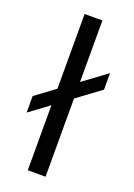

<svg xmlns="http://www.w3.org/2000/svg" viewBox="-137 -758 568 812"><g transform="rotate(20 147.0 -351.5)"><path d="M9.8 -227.5V-301.8L284.2 -504.9V-430.7ZM97.7 0V-703.1H177.7V0Z"/></g></svg>

Font: Sen
Style: Regular
Weight: 400
Designer: Kosal Sen, Philatype
Foundry: Philatype
Version: Version 2.000;gftools[0.9.31]